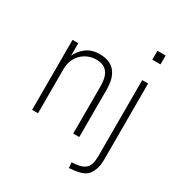

<svg xmlns="http://www.w3.org/2000/svg" viewBox="-201 -825 1085 1157"><g transform="rotate(30 341.0 -246.5)"><path d="M81 0V-487H121V-391H117Q134 -435 172.5 -465Q211 -495 267 -495Q310 -495 341.5 -479Q373 -463 391 -426.5Q409 -390 409 -329V0H367V-326Q367 -375 355 -403Q343 -431 320.5 -443.5Q298 -456 266 -456Q227 -456 194 -437.5Q161 -419 141.5 -385.5Q122 -352 122 -307V0ZM557 -624V-686H614V-624ZM448 193 445 155 483 151Q521 147 543.5 125Q566 103 566 40V-487H607V40Q607 76 599.5 102Q592 128 578 147Q564 166 540.5 175.5Q517 185 487 189Z"/></g></svg>

Font: Nunito Sans 10pt Condensed ExtraLight
Style: Regular
Weight: 250
Width: 3
Designer: Vernon Adams
Foundry: Vernon Adams
Version: Version 3.101;gftools[0.9.27]